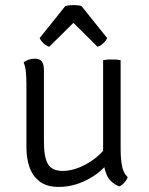

<svg xmlns="http://www.w3.org/2000/svg" viewBox="-20 -727 586 756"><path d="M455 -138Q455 -106 459.8 -76.5Q464.5 -47 483 -29Q479.5 -19.5 470.5 -9Q461.5 1.5 450 7Q412 -8 399 -41Q386 -74 386 -113V-490Q399.5 -493 420 -493Q441.5 -493 455 -490ZM84 -397Q84 -421 82 -442.8Q80 -464.5 73 -481Q80.5 -488 92.8 -492Q105 -496 117 -496Q136.5 -496 144.8 -484.8Q153 -473.5 153 -450V-169Q153 -108.5 168.5 -81.2Q184 -54 228 -54Q259.5 -54 294.2 -68.5Q329 -83 358.8 -107Q388.5 -131 405 -160V-85Q373 -44 320 -17.5Q267 9 212 9Q164.5 9 136.5 -12.2Q108.5 -33.5 96.2 -68.8Q84 -104 84 -146ZM301 -703 402 -577Q396 -564.5 385.2 -555.2Q374.5 -546 364 -543L269 -637L174 -543Q163.5 -546 152.8 -555.2Q142 -564.5 136 -577L237 -703Q250 -707 269 -707Q288 -707 301 -703Z"/></svg>

Font: Signika Negative Light
Style: Regular
Weight: 300
Designer: Anna Giedry
Foundry: Anna Giedry
Version: Version 2.001